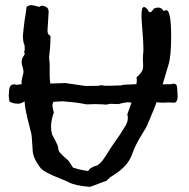

<svg xmlns="http://www.w3.org/2000/svg" viewBox="-20 -720 730 740"><path d="M327.6 0H323.7Q269 -4.4 243.7 -18.1Q235.4 -22.5 215.8 -30.3Q148.9 -56.2 136.2 -72.8Q107.9 -108.9 106 -138.7Q102.5 -198.2 101.1 -203.1L90.8 -244.1Q76.7 -298.3 75.2 -323.7Q75.2 -326.2 75.7 -328.1H72.3Q60.5 -320.3 49.8 -320.3Q31.2 -320.3 16.6 -328.1Q16.1 -334 14.9 -339.8Q13.7 -345.7 13.7 -350.6L14.6 -363.3Q14.6 -395 33.7 -395Q37.6 -395 43.5 -393.1L63.5 -395.5L63 -400.4Q63 -413.6 70.8 -441.9Q69.8 -455.6 65.9 -465.8Q63.5 -473.6 63.5 -481Q63.5 -495.1 72.3 -505.9Q75.2 -509.3 75.2 -513.2Q75.2 -516.1 73.2 -519V-522.5Q74.2 -524.9 75.2 -525.9V-540.5Q75.2 -544.9 72.8 -550.3Q68.4 -560.1 68.4 -584.5Q70.8 -611.3 75.2 -644Q79.6 -668.9 82.5 -693.8Q91.3 -700.2 101.6 -700.2Q107.9 -700.2 130.9 -693.4Q138.2 -698.2 142.6 -698.2Q148.4 -698.2 158 -693.1Q167.5 -688 167.5 -674.3L163.1 -603Q163.1 -590.3 168 -586.4Q174.8 -583 174.8 -576.7Q173.3 -527.8 170.9 -515.6Q169.4 -508.3 169.4 -499Q169.4 -489.3 171.4 -477.1V-432.6Q171.4 -414.1 173.8 -397.9L231.9 -399.9L309.1 -388.7L358.4 -389.2Q366.7 -391.6 372.6 -391.6Q376 -391.6 380.4 -389.6H412.6Q420.9 -390.6 444.8 -390.6Q457 -394 469.7 -394L505.4 -395.5Q507.3 -402.8 507.3 -410.6L506.3 -422.4Q521 -434.1 528.3 -447.8Q531.7 -455.1 531.7 -467.3L530.8 -492.2Q530.8 -503.4 531.2 -507.8Q532.7 -517.6 532.7 -527.8Q532.7 -561.5 526.9 -628.9Q525.4 -647.5 525.4 -660.6Q525.4 -692.9 534.7 -692.9Q540 -692.9 545.4 -687Q549.8 -683.1 552 -678Q554.2 -672.9 558.1 -672.9Q564 -672.9 573.2 -687Q582.5 -690.9 589.4 -690.9Q603.5 -690.9 610.8 -677.2Q616.7 -680.7 620.6 -680.7Q639.6 -680.7 639.6 -579.6Q639.6 -502.9 629.4 -470.7L606.9 -395L640.6 -395.5Q646 -397.5 649.4 -397.5Q663.1 -397.5 663.1 -377.4L664.6 -348.6Q664.6 -326.2 651.9 -324.2L629.9 -325.2Q621.6 -325.2 607.4 -324.2Q601.1 -324.2 599.6 -324.7L583 -325.7Q578.6 -310.1 546.4 -235.4Q544.4 -230 529.8 -206.5Q501.5 -162.1 487.8 -122.1Q472.2 -79.1 416.5 -44.4Q398.9 -33.7 391.6 -23.9Q330.6 -0.5 327.6 0ZM320.3 -61Q325.2 -74.2 355.5 -83Q368.7 -92.3 378.9 -106.4Q387.2 -117.7 407.2 -150.4L442.9 -202.1L464.8 -237.3Q472.7 -251 472.7 -265.6Q472.7 -272.5 470.7 -279.3L486.8 -324.2Q479.5 -324.7 473.1 -326.2Q452.6 -323.7 436.5 -318.8Q418.5 -318.8 404.3 -319.8Q394.5 -316.9 385.3 -316.9Q379.4 -316.9 374 -318.4Q373.5 -317.9 372.6 -317.9L346.2 -318.8Q335.4 -318.8 321.3 -317.9H315.9Q311 -317.9 309.1 -318.4Q282.2 -324.7 221.2 -329.6L186 -327.6Q182.1 -321.3 182.1 -313Q182.1 -304.7 187.5 -286.6Q176.8 -256.8 176.8 -231Q176.8 -215.3 180.7 -201.7Q204.1 -159.2 204.1 -151.4Q204.1 -140.1 211.7 -130.9Q219.2 -121.6 244.1 -100.6L261.2 -74.2Q293.9 -63.5 320.3 -61Z"/></svg>

Font: Kurland
Style: Regular
Weight: 400
Designer: GGBot
Version: 0.22